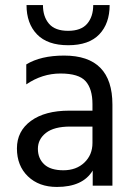

<svg xmlns="http://www.w3.org/2000/svg" viewBox="-20 -735 532 760"><path d="M414 -715Q414 -642 373 -599Q332 -556 250 -556Q168 -556 126.5 -599Q85 -642 85 -715H150Q150 -669 174 -641Q198 -613 249.5 -613Q301 -613 325 -641Q349 -669 349 -715ZM205 5Q134 5 90.5 -37Q47 -79 47 -147.5Q47 -216 102.5 -256.5Q158 -297 254 -297H346V-323Q346 -383 319 -413.5Q292 -444 219.5 -444Q147 -444 84 -401V-480Q141 -515 234 -515Q425 -515 425 -321V0H347V-60Q308 5 205 5ZM346 -169V-234H258Q194 -234 162 -209Q130 -184 130 -146Q130 -108 155 -84.5Q180 -61 231 -61Q282 -61 314 -91.5Q346 -122 346 -169Z"/></svg>

Font: Hind Vadodara
Style: Regular
Weight: 400
Designer: Hitesh Malaviya
Foundry: Indian Type Foundry
Version: Version 0.702;PS 1.0;hotconv 1.0.81;makeotf.lib2.5.63406